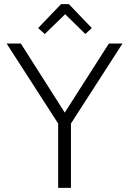

<svg xmlns="http://www.w3.org/2000/svg" viewBox="-20 -911 626 931"><path d="M425 -775 394 -746 296 -842 197 -746 165 -775 276 -891H314ZM262 -312 12 -700H81L294 -365L508 -700H574L324 -312V0H262Z"/></svg>

Font: Post Grotesk Light
Style: Light
Weight: 300
Version: Version 1.0